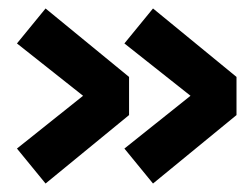

<svg xmlns="http://www.w3.org/2000/svg" viewBox="-20 -520 590 453"><path d="M341 -87 273.5 -169.5 429.5 -294 273.5 -417.5 341 -500 538 -338.5V-248.5ZM87.5 -87 20 -169.5 176 -294 20 -417.5 87.5 -500 284.5 -338.5V-248.5Z"/></svg>

Font: Trispace SemiCondensed ExtraBold
Style: Regular
Weight: 800
Width: 4
Designer: Tyler Finck
Foundry: Etcetera Type Company
Version: Version 1.210; ttfautohint (v1.8.3)